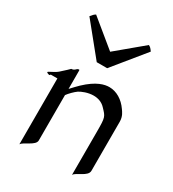

<svg xmlns="http://www.w3.org/2000/svg" viewBox="-170 -770 793 881"><g transform="rotate(30 226.0 -329.5)"><path d="M55.2 -653.8 189.9 -487.8H245.1L380.4 -653.8C370.1 -668 368.2 -669.9 357.9 -675.8L219.2 -560.1L78.1 -675.8C67.4 -668.9 67.4 -668 55.2 -653.8ZM136.2 -418C129.9 -418 125 -413.1 120.1 -408.2C113.8 -402.8 104 -402.8 104 -402.8C104 -402.8 83 -381.8 62 -363.8C43 -348.1 16.1 -339.8 16.1 -335C16.1 -332 26.9 -328.1 30.8 -328.1C34.2 -328.1 35.2 -333 35.2 -333H70.8V16.1C82 -2.9 139.2 -16.1 139.2 -43.9V-284.2C148.9 -297.9 168.9 -317.9 182.1 -327.1C195.8 -335.9 225.1 -348.1 254.9 -348.1C277.8 -348.1 300.8 -340.8 317.9 -321.8C348.1 -290 350.1 -290 350.1 -212.9V17.1C359.9 -2 418 -13.2 418 -43.9V-304.2C418 -333 403.8 -350.1 397 -359.9C372.1 -396 335.9 -418 297.9 -418C272.9 -418 232.9 -409.2 176.8 -356C167 -346.2 151.9 -331.1 139.2 -316.9V-396C139.2 -418 140.1 -418 136.2 -418Z"/></g></svg>

Font: Pierce
Style: Roman
Weight: 500
Version: Version 0.2.0